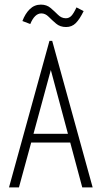

<svg xmlns="http://www.w3.org/2000/svg" viewBox="-20 -811 440 831"><path d="M336 0 284 -194H115L62 0H19L194 -634H206L381 0ZM200 -508 125 -232H274ZM311 -779 342 -763Q325 -728 308 -711Q291 -694 266 -694Q240 -694 222.5 -709Q205 -724 190.5 -738.5Q176 -753 159 -753Q130 -753 111 -707L77 -720Q89 -752 109 -771.5Q129 -791 157 -791Q182 -791 199 -776.5Q216 -762 231 -747Q246 -732 265 -732Q279 -732 289 -742.5Q299 -753 311 -779Z"/></svg>

Font: Inconsolata Condensed Light
Style: Regular
Weight: 300
Width: 3
Monospace: yes
Designer: Raph Levien, Cyreal, Brenton Simpson
Foundry: Raph Levien, Cyreal, Google
Version: Version 3.001; ttfautohint (v1.8.2.53-6de2)